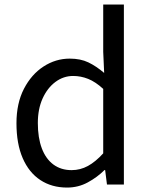

<svg xmlns="http://www.w3.org/2000/svg" viewBox="-20 -816 660 849"><path d="M276.6 13.4Q208.7 13.4 158.3 -19.9Q107.9 -53.1 80.3 -116.8Q52.8 -180.4 52.8 -271Q52.8 -359.1 85.8 -423.2Q118.9 -487.2 172.6 -522Q226.3 -556.8 288.4 -556.8Q336 -556.8 370.6 -540.2Q405.3 -523.6 440.6 -493.5L436.4 -587V-796H527.8V0H453L444.9 -64.1H442.1Q410.2 -32.3 368.2 -9.5Q326.1 13.4 276.6 13.4ZM296.8 -63.7Q335 -63.7 368.9 -82.2Q402.8 -100.8 436.4 -137.9V-422.9Q402.4 -454.1 370 -467.1Q337.5 -480.1 303.5 -480.1Q260.6 -480.1 225.1 -453.7Q189.6 -427.3 168.4 -380.6Q147.3 -333.9 147.3 -271.8Q147.3 -206.8 164.9 -160.1Q182.5 -113.4 216.1 -88.5Q249.7 -63.7 296.8 -63.7Z"/></svg>

Font: Noto Sans TC
Style: Regular
Weight: 100
Designer: Ryoko NISHIZUKA 西塚涼子 (kana, bopomofo & ideographs); Paul D. Hunt (Latin, Greek & Cyrillic); Sandoll Communications 산돌커뮤니
Foundry: Adobe
Version: Version 2.004;hotconv 1.0.118;makeotfexe 2.5.65603